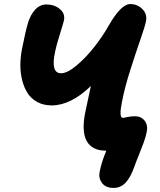

<svg xmlns="http://www.w3.org/2000/svg" viewBox="-20 -734 792 951"><path d="M543 196.8Q503.9 196.8 485.8 173.1Q467.8 149.4 473.1 119.1Q482.9 67.9 506.8 12.2H503.9Q436.5 12.2 409.9 -34.7Q383.3 -81.5 401.9 -175.8Q413.6 -231.4 430.2 -308.1Q330.6 -211.9 235.8 -211.9Q195.3 -211.9 164.6 -228.8Q133.8 -245.6 116.2 -273.4Q98.6 -301.3 89.6 -337.6Q80.6 -374 80.8 -412.8Q81.1 -451.7 88.9 -491.2Q105.5 -576.2 119.1 -622.1Q130.9 -660.6 154.3 -686.3Q177.7 -711.9 210 -711.9Q248.5 -711.9 275.9 -689.7Q303.2 -667.5 296.9 -633.8Q293.9 -619.1 276.6 -564.7Q259.3 -510.3 252.9 -478Q230 -371.1 282.2 -371.1Q313.5 -371.1 360.1 -410.4Q406.7 -449.7 447.5 -502Q488.3 -554.2 517.1 -605Q579.1 -713.9 625 -713.9Q660.2 -713.9 685.1 -689.2Q710 -664.6 703.1 -628.9Q697.8 -602.1 674.8 -536.4Q651.9 -470.7 625 -386.2Q598.1 -301.8 584 -229Q567.9 -149.9 588.9 -149.9Q591.3 -149.9 609.6 -154.1Q627.9 -158.2 648.9 -158.2Q678.7 -158.2 696 -136.7Q713.4 -115.2 707 -82Q702.1 -56.6 692.1 -29.1Q682.1 -1.5 667.5 34.4Q652.8 70.3 645 92.8Q626 146 601.6 171.4Q577.1 196.8 543 196.8Z"/></svg>

Font: Shantell Sans Normal
Style: Italic
Weight: 800
Italic angle: -11.31°
Designer: Stephen Nixon, Anya Danilova, Shantell Martin
Foundry: Arrow Type
Version: Version 1.006;[559af2be0]